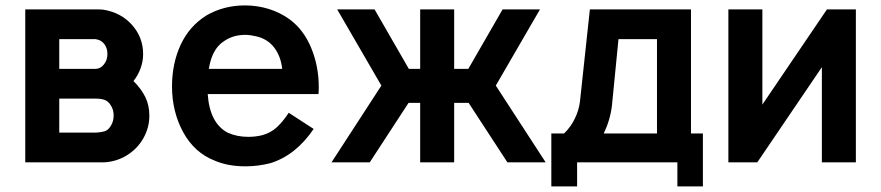

<svg xmlns="http://www.w3.org/2000/svg" viewBox="-20 -597 3240 706"><path d="M361.5 0H72.9V-562.5H331.2Q350 -562.5 359.4 -561.5Q425 -551 465.6 -505.2Q506.3 -459.4 506.3 -397.9Q506.3 -371.9 496.9 -345.8Q487.5 -319.8 470.8 -299Q500 -269.8 514.6 -239.6Q529.2 -209.4 529.2 -171.9Q529.2 -127.1 506.8 -88Q484.4 -49 445.8 -25.5Q407.3 -2.1 361.5 0ZM197.9 -343.8H331.2Q349 -343.8 362 -359.9Q375 -376 375 -397.9Q375 -418.8 365.1 -432.8Q355.2 -446.9 340.6 -451L331.2 -453.1H197.9ZM397.9 -171.9Q397.9 -193.8 387.5 -209.4Q378.1 -225 364.6 -229.7Q351 -234.4 331.2 -234.4H197.9V-109.4H334.4Q359.4 -111.5 369.3 -116.1Q379.2 -120.8 387.5 -134.4Q397.9 -151 397.9 -171.9Z M944.8 -100Q919.8 -93.8 892.7 -93.8Q851 -93.8 816.7 -109.4Q751 -144.8 743.8 -251H1151Q1152.1 -259.4 1152.1 -277.1Q1152.1 -353.1 1124.5 -420.3Q1096.9 -487.5 1044.8 -526Q1010.4 -551 968.2 -564.1Q926 -577.1 881.2 -577.1Q803.1 -577.1 739.6 -540.6Q676 -501 644.3 -432.3Q612.5 -363.5 612.5 -279.2Q612.5 -186.5 653.6 -110.9Q694.8 -35.4 769.8 -6.2Q817.7 14.6 883.3 14.6Q928.1 14.6 974 3.1Q1067.7 -26 1133.3 -122.9L1041.7 -182.3Q1019.8 -149 997.4 -128.6Q975 -108.3 944.8 -100ZM881.2 -468.8Q899 -468.8 921.9 -463.5Q963.5 -454.2 988 -422.4Q1012.5 -390.6 1017.7 -343.8H747.9Q759.4 -415.6 801 -443.8Q835.4 -468.8 881.2 -468.8Z M1803.1 -282.3 1986.5 0H1845.8L1703.1 -218.8H1650V0H1525V-218.8H1482.3L1339.6 0H1199L1382.3 -282.3L1219.8 -562.5H1357.3L1483.3 -343.8H1525V-562.5H1650V-343.8H1702.1L1828.1 -562.5H1965.6Z M2564.6 -106.3V88.5H2470.8V0H2102.1V88.5H2007.3V-106.3H2054.2Q2078.1 -129.2 2093.2 -159.9Q2108.3 -190.6 2112.5 -222.9L2149 -562.5H2520.8V-106.3ZM2395.8 -453.1H2254.2L2230.2 -209.4Q2224 -156.2 2200 -106.3H2395.8Z M3020.8 -562.5H3127.1V0H3002.1V-350L2764.6 0H2658.3V-562.5H2783.3V-212.5Z"/></svg>

Font: Vladivostok Bold
Style: Regular
Weight: 700
Width: 4
Designer: Michael Sharanda
Foundry: Michael Sharanda
Version: Version 1.005